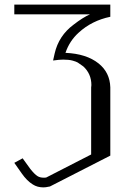

<svg xmlns="http://www.w3.org/2000/svg" viewBox="-20 -812 602 832"><path d="M458 -792V-739.3Q377.9 -722.7 321.3 -670.9Q281.2 -634.8 263.7 -583Q354.5 -579.1 407.2 -537.1Q456.1 -498 458 -433.6V-137.7L196.3 -3.9L190.4 -2.9Q178.7 0 168 0Q141.6 0 122.1 -12.7Q96.7 -28.3 74.2 -60.5L42 -106.4Q47.9 -109.4 60.1 -116.2Q72.3 -123 78.1 -126Q81.1 -121.1 111.3 -80.1Q129.9 -56.6 142.6 -48.8Q153.3 -42 169.9 -42Q176.8 -42 180.7 -43L375 -142.6V-433.6Q375 -434.6 375.5 -438Q376 -441.4 376 -443.4Q376 -492.2 340.8 -524.4Q323.2 -537.1 316.9 -541Q310.5 -544.9 294.9 -549.3Q279.3 -553.7 253.9 -553.7Q237.3 -553.7 210 -549.8Q213.9 -568.4 216.8 -580.1Q234.4 -657.2 298.8 -705.1Q338.9 -736.3 370.1 -750H42V-792Z"/></svg>

Font: wanta
Style: Medium
Weight: 500
Version: Version 0.91